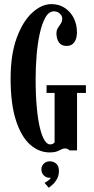

<svg xmlns="http://www.w3.org/2000/svg" viewBox="-20 -730 456 932"><path d="M221.5 10Q169 10 126 -28.2Q83 -66.5 57.2 -146.2Q31.5 -226 31.5 -349Q31.5 -464.5 60.8 -545Q90 -625.5 135.8 -667.8Q181.5 -710 229.5 -710Q267 -710 295 -691.2Q323 -672.5 338.2 -641.8Q353.5 -611 353.5 -573.5Q353.5 -543 340.8 -525Q328 -507 303.5 -507Q277.5 -507 265.8 -524.8Q254 -542.5 254 -567Q254 -583.5 261 -594.2Q268 -605 275 -615.2Q282 -625.5 282 -640.5Q282 -653 270.5 -664Q259 -675 242 -675Q217 -675 200 -644.5Q183 -614 172.5 -564.8Q162 -515.5 157.5 -458.5Q153 -401.5 153 -349Q153 -269 158.5 -209.2Q164 -149.5 173.8 -109.2Q183.5 -69 196.2 -49Q209 -29 222.5 -29Q231.5 -29 236.8 -32Q242 -35 245 -39V-279H206V-316.5H397V-279H354V0H317Q316.5 -1.5 310.8 -5.5Q305 -9.5 296 -9.5Q286.5 -9.5 277.8 -4.8Q269 0 256 5Q243 10 221.5 10ZM217 181.5 196 157.5Q201 155.5 212.2 147.8Q223.5 140 226.5 132.5Q225.5 133 221 133Q204.5 133 192.8 121.5Q181 110 181 93Q181 75.5 192.8 64.2Q204.5 53 221.5 53Q240 53 253 64.5Q266 76 266 99.5Q266 121.5 257.2 137.8Q248.5 154 237 164.5Q225.5 175 217 181.5Z"/></svg>

Font: Imbue Thin 10pt
Style: Bold
Weight: 700
Version: Version 1.102